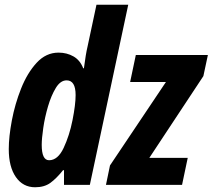

<svg xmlns="http://www.w3.org/2000/svg" viewBox="-20 -780 897 810"><path d="M748 0 772 -114H610L838 -459L857 -548H553L529 -434H680L444 -82L427 0ZM156 -169Q156 -195 162.5 -240Q169 -285 182.5 -331Q196 -377 215.5 -409Q235 -441 261 -441Q299 -441 299 -379Q299 -339 286 -273.5Q273 -208 248.5 -156Q224 -104 187 -104Q156 -104 156 -169ZM246 -62H250V0H359L521 -760H387L349 -582Q342 -553 334 -492H331Q318 -526 290 -542Q262 -558 227 -558Q174 -558 134.5 -515Q95 -472 69 -406.5Q43 -341 30 -272Q17 -203 17 -151Q17 -76 47 -33Q77 10 128 10Q167 10 192.5 -8.5Q218 -27 246 -62Z"/></svg>

Font: Noto Sans UI Condensed ExtraBold
Style: Italic
Weight: 800
Width: 3
Designer: Monotype Design Team
Foundry: Monotype Imaging Inc.
Version: 1.001